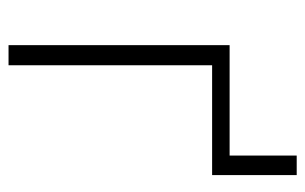

<svg xmlns="http://www.w3.org/2000/svg" viewBox="-156 -576 732 461"><g transform="rotate(90 210.5 -346.0)"><path d="M88.9 0V-530.8H354V-691.9H400.9V-488.8H137.2V0Z"/></g></svg>

Font: Open Sans Light
Style: Regular
Weight: 300
Foundry: Ascender Corporation
Version: Version 1.10